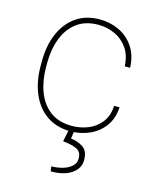

<svg xmlns="http://www.w3.org/2000/svg" viewBox="-114 -615 734 909"><g transform="rotate(15 253.5 -160.5)"><path d="M263.2 -16.6Q304.7 -16.6 342 -31.5Q379.4 -46.4 404.5 -78.1Q429.7 -109.9 432.6 -160.2H459Q456.5 -106.4 429.2 -68.4Q401.9 -30.3 358.4 -10.3Q314.9 9.8 263.2 9.8Q194.8 9.8 146.5 -23.9Q98.1 -57.6 72.8 -117.2Q47.4 -176.8 47.4 -253.9V-274.4Q47.4 -352.1 72.8 -411.4Q98.1 -470.7 146.2 -504.4Q194.3 -538.1 262.2 -538.1Q313.5 -538.1 357.2 -517.3Q400.9 -496.6 428.7 -455.6Q456.5 -414.6 459 -354H432.6Q430.2 -406.7 406 -441.7Q381.8 -476.6 343.8 -494.1Q305.7 -511.7 262.2 -511.7Q197.8 -511.7 156 -479.7Q114.3 -447.8 94 -394Q73.7 -340.3 73.7 -274.4V-253.9Q73.7 -188 94 -134Q114.3 -80.1 156.2 -48.3Q198.2 -16.6 263.2 -16.6ZM254.9 4.9H280.8L275.4 42Q308.1 45.4 335 62.7Q361.8 80.1 361.8 124.5Q361.8 166 324.5 191.7Q287.1 217.3 222.7 217.3L219.2 193.4Q245.6 193.4 272.2 186.3Q298.8 179.2 316.9 163.8Q335 148.4 335 124.5Q335 92.3 311.5 80.6Q288.1 68.8 242.7 64Z"/></g></svg>

Font: Vazirmatn RD UI Thin
Style: Regular
Weight: 100
Designer: Saber Rastikerdar
Foundry: Saber Rastikerdar
Version: Version 33.003